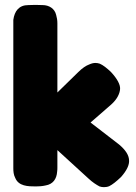

<svg xmlns="http://www.w3.org/2000/svg" viewBox="-20 -770 563 793"><path d="M480 -39C503 -65 515 -89 513 -109C512 -130 498 -151 472 -173L354 -264L439 -338C465 -361 475 -385 476 -403C477 -420 465 -444 438 -473C421 -489 406 -501 392 -507C386 -509 380 -510 374 -510C366 -510 358 -508 349 -504C335 -499 319 -488 303 -472L217 -388V-674C217 -686 215 -698 212 -708C206 -735 182 -749 156 -749C136 -750 116 -750 97 -749C58 -749 40 -724 35 -688V-76C35 -62 36 -48 43 -35C57 -1 95 0 128 0C141 0 155 -1 168 -4C199 -9 214 -31 216 -61C217 -67 217 -74 217 -79V-150L345 -33C362 -17 378 -7 391 0C397 2 403 3 409 3C416 3 424 2 431 -1C445 -8 460 -20 480 -39Z"/></svg>

Font: Periwinkle
Style: Bold
Weight: 700
Version: Version 2.001